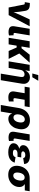

<svg xmlns="http://www.w3.org/2000/svg" viewBox="1965 -2776 1014 4985"><g transform="rotate(90 2472.5 -283.0)"><path d="M174.3 0 97.7 -396Q95.7 -407.7 87.9 -413.3Q80.1 -418.9 65.9 -418.9H35.2L56.6 -549.8H89.4Q172.9 -549.8 213.6 -519.5Q254.4 -489.3 263.2 -419.4L284.7 -278.8Q292 -224.6 294.9 -168.7Q297.9 -112.8 299.8 -50.3H269Q291.5 -112.8 312.5 -168.7Q333.5 -224.6 358.9 -278.8L483.4 -545.9H660.6L371.6 0Z M815.4 2.9Q722.7 2.9 686 -34.4Q649.4 -71.8 662.1 -149.9L727.5 -545.9H897.9L835.9 -169.4Q832.5 -147.9 839.8 -137.5Q847.2 -127 867.2 -127Q877.9 -127 884.3 -127.7Q890.6 -128.4 894.5 -130.4L900.4 -9.8Q888.7 -5.9 866.5 -1.5Q844.2 2.9 815.4 2.9Z M1221.2 -545.9 1130.9 0H960.4L1050.8 -545.9ZM1606 -545.9 1307.1 -207.5H1126.5L1147 -334.5H1232.9L1399.9 -545.9ZM1302.7 0 1210.4 -213.9 1360.8 -291.5 1508.3 0Z M1794.4 -311.5 1742.7 0H1572.3L1662.6 -545.9H1822.8L1803.2 -408.2H1795.9Q1816.9 -451.7 1843.3 -484.1Q1869.6 -516.6 1905.3 -534.7Q1940.9 -552.7 1988.3 -552.7Q2045.9 -552.7 2086.2 -527.3Q2126.5 -502 2144.8 -455.6Q2163.1 -409.2 2152.8 -347.7L2061.5 204.1H1891.1L1977.1 -314.5Q1984.9 -360.8 1968.3 -386.7Q1951.7 -412.6 1910.2 -412.6Q1882.8 -412.6 1858.2 -400.6Q1833.5 -388.7 1816.7 -366.2Q1799.8 -343.8 1794.4 -311.5ZM1887.2 -614.3 1928.7 -769.5H2076.2L1984.9 -614.3Z M2506.3 7.8Q2419.4 7.8 2381.1 -33Q2342.8 -73.7 2356 -151.9L2399.4 -415.5H2230.5L2252 -545.9H2760.7L2738.8 -415.5H2569.8L2528.8 -167Q2525.4 -145.5 2533.7 -135Q2542 -124.5 2565.4 -124.5Q2574.2 -124.5 2590.3 -126.5Q2606.4 -128.4 2613.8 -130.4L2614.7 -6.3Q2585 2 2557.9 4.9Q2530.8 7.8 2506.3 7.8Z M2706.1 204.1 2783.7 -261.7Q2797.9 -347.7 2840.6 -413.1Q2883.3 -478.5 2950.4 -515.6Q3017.6 -552.7 3104.5 -552.7Q3186 -552.7 3241.7 -518.8Q3297.4 -484.9 3321.3 -420.7Q3345.2 -356.4 3330.1 -265.6Q3315.9 -179.2 3276.4 -117.9Q3236.8 -56.6 3181.6 -24.4Q3126.5 7.8 3065.9 7.8Q3024.4 7.8 2996.3 -5.9Q2968.3 -19.5 2951.9 -41.5Q2935.5 -63.5 2928.7 -88.4H2924.8L2876.5 204.1ZM3030.3 -125Q3063 -125 3088.6 -143.6Q3114.3 -162.1 3131.6 -195.3Q3148.9 -228.5 3156.2 -273.4Q3163.6 -317.9 3157.2 -350.6Q3150.9 -383.3 3131.3 -401.4Q3111.8 -419.4 3079.1 -419.4Q3046.9 -419.4 3020.8 -401.9Q2994.6 -384.3 2977.1 -351.6Q2959.5 -318.8 2951.7 -273.4Q2944.3 -229 2951.2 -195.3Q2958 -161.6 2978 -143.3Q2998 -125 3030.3 -125Z M3555.7 2.9Q3462.9 2.9 3426.3 -34.4Q3389.6 -71.8 3402.3 -149.9L3467.8 -545.9H3638.2L3576.2 -169.4Q3572.8 -147.9 3580.1 -137.5Q3587.4 -127 3607.4 -127Q3618.2 -127 3624.5 -127.7Q3630.9 -128.4 3634.8 -130.4L3640.6 -9.8Q3628.9 -5.9 3606.7 -1.5Q3584.5 2.9 3555.7 2.9Z M3932.1 9.8Q3858.4 9.8 3803.2 -8.8Q3748 -27.3 3720.2 -62.7Q3692.4 -98.1 3700.7 -148.9Q3705.6 -179.7 3723.6 -205.1Q3741.7 -230.5 3771.7 -248.5Q3801.8 -266.6 3844 -276.6Q3886.2 -286.6 3940.4 -286.6H4060.1L4050.8 -230H3970.7Q3939 -230 3916.5 -222.2Q3894 -214.4 3880.9 -200.7Q3867.7 -187 3864.3 -168.5Q3860.4 -142.6 3880.9 -126.7Q3901.4 -110.8 3951.2 -110.8Q3983.9 -110.8 4005.4 -118.2Q4026.9 -125.5 4040 -140.6Q4053.2 -155.8 4061 -179.2L4204.1 -155.3Q4183.6 -101.1 4148.2 -64.2Q4112.8 -27.3 4059.6 -8.8Q4006.3 9.8 3932.1 9.8ZM3937 -265.6Q3887.2 -265.6 3850.1 -274.2Q3813 -282.7 3788.8 -299.6Q3764.6 -316.4 3754.6 -340.8Q3744.6 -365.2 3750 -396.5Q3758.8 -447.3 3797.4 -481.9Q3835.9 -516.6 3895.3 -534.7Q3954.6 -552.7 4024.4 -552.7Q4091.8 -552.7 4138.7 -535.9Q4185.5 -519 4210.7 -485.6Q4235.8 -452.1 4237.8 -401.9L4083.5 -377.4Q4082 -402.8 4062 -417.7Q4042 -432.6 4003.9 -432.6Q3962.4 -432.6 3937.3 -416.3Q3912.1 -399.9 3908.7 -377.4Q3905.3 -355 3926.5 -341.1Q3947.8 -327.1 3986.8 -327.1H4066.9L4056.6 -265.6Z M4517.6 10.3Q4431.6 10.3 4376 -24.4Q4320.3 -59.1 4297.9 -121.8Q4275.4 -184.6 4289.1 -268.6Q4302.7 -352.1 4345.9 -414.3Q4389.2 -476.6 4456.5 -511.2Q4523.9 -545.9 4609.4 -545.9H4944.8L4923.8 -419.4H4686L4587.9 -415.5Q4554.7 -415.5 4529.3 -397.7Q4503.9 -379.9 4487.1 -347.2Q4470.2 -314.5 4462.4 -268.6Q4455.1 -223.6 4460.9 -190.2Q4466.8 -156.7 4486.3 -138.4Q4505.9 -120.1 4538.6 -120.1Q4571.3 -120.1 4596.7 -138.2Q4622.1 -156.2 4639.4 -189.7Q4656.7 -223.1 4664.1 -268.6Q4671.9 -314.5 4665.5 -347.4Q4659.2 -380.4 4639.6 -397.9Q4620.1 -415.5 4587.9 -415.5L4594.7 -456.5Q4655.8 -456.5 4703.9 -442.6Q4752 -428.7 4783.4 -400.9Q4814.9 -373 4828.1 -332.3Q4841.3 -291.5 4832 -237.3Q4820.8 -168.5 4778.6 -112.3Q4736.3 -56.2 4669.7 -22.9Q4603 10.3 4517.6 10.3Z"/></g></svg>

Font: Inter ExtraBold
Style: Italic
Weight: 800
Italic angle: -9.3988°
Designer: Rasmus Andersson
Foundry: rsms
Version: Version 4.001;git-66647c0bb